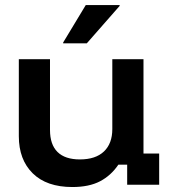

<svg xmlns="http://www.w3.org/2000/svg" viewBox="-20 -736 682 765"><path d="M268.3 9.2Q165.8 9.2 110.4 -45.4Q55 -100 55 -193.3V-500H179.2V-218.3Q179.2 -160 209.2 -130.4Q239.2 -100.8 298.3 -100.8Q360.8 -100.8 394.2 -132.5Q427.5 -164.2 427.5 -221.7V-500H551.7V-124.2H614.2V0H486.7V-80H451.7Q422.5 -36.7 378.8 -13.8Q335 9.2 268.3 9.2ZM231.7 -563.3V-566.7L321.7 -715.8H456.7V-712.5L325.8 -563.3Z"/></svg>

Font: Funnel Display SemiBold
Style: Regular
Weight: 600
Designer: NORD ID, Kristian Moeller
Foundry: Dicotype
Version: Version 1.000